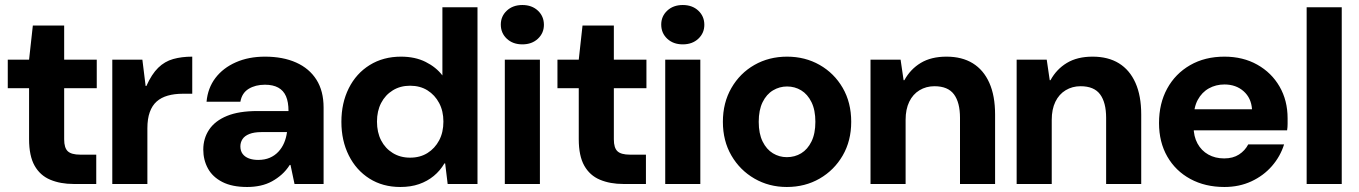

<svg xmlns="http://www.w3.org/2000/svg" viewBox="-20 -734 5423 766"><path d="M274 0Q221 0 180.5 -17Q140 -34 118 -73Q96 -112 96 -179V-382H11V-496H96L111 -632H236V-496H366V-382H236V-178Q236 -144 250.5 -130.5Q265 -117 300 -117H364V0Z M428 0V-496H548L561 -391H564Q585 -438 611 -463.5Q637 -489 671 -498.5Q705 -508 747 -508V-360H709Q676 -360 649.5 -352.5Q623 -345 605 -329Q587 -313 577.5 -286.5Q568 -260 568 -222V0Z M966 12Q906 12 867 -8Q828 -28 809.5 -62Q791 -96 791 -137Q791 -182 814.5 -217Q838 -252 885.5 -271.5Q933 -291 1007 -291H1131Q1131 -327 1121 -350Q1111 -373 1090 -384.5Q1069 -396 1037 -396Q999 -396 972 -379.5Q945 -363 939 -328H804Q809 -383 839.5 -423Q870 -463 921 -485.5Q972 -508 1037 -508Q1109 -508 1161.5 -484.5Q1214 -461 1242.5 -416Q1271 -371 1271 -305V0H1155L1139 -76H1136Q1122 -54 1104 -38Q1086 -22 1065 -10.5Q1044 1 1019 6.5Q994 12 966 12ZM1010 -96Q1036 -96 1056 -104.5Q1076 -113 1090.5 -128.5Q1105 -144 1113.5 -164Q1122 -184 1125 -207H1023Q994 -207 975 -199.5Q956 -192 947.5 -179Q939 -166 939 -150Q939 -132 948 -120Q957 -108 973 -102Q989 -96 1010 -96Z M1577 12Q1507 12 1454 -21.5Q1401 -55 1371.5 -114Q1342 -173 1342 -248Q1342 -323 1371.5 -382Q1401 -441 1455 -474.5Q1509 -508 1580 -508Q1636 -508 1678 -487Q1720 -466 1745 -433V-705H1885V0H1766L1756 -82H1753Q1736 -53 1710.5 -32Q1685 -11 1652 0.5Q1619 12 1577 12ZM1616 -105Q1656 -105 1685.5 -123.5Q1715 -142 1732 -174Q1749 -206 1749 -249Q1749 -291 1732 -323Q1715 -355 1685.5 -373.5Q1656 -392 1616 -392Q1577 -392 1547 -373.5Q1517 -355 1500.5 -323Q1484 -291 1484 -249Q1484 -206 1500.5 -174Q1517 -142 1547 -123.5Q1577 -105 1616 -105Z M1994 0V-496H2134V0ZM2064 -557Q2026 -557 2002 -579.5Q1978 -602 1978 -636Q1978 -669 2002 -691.5Q2026 -714 2064 -714Q2102 -714 2126 -691.5Q2150 -669 2150 -635Q2150 -602 2126 -579.5Q2102 -557 2064 -557Z M2467 0Q2414 0 2373.5 -17Q2333 -34 2311 -73Q2289 -112 2289 -179V-382H2204V-496H2289L2304 -632H2429V-496H2559V-382H2429V-178Q2429 -144 2443.5 -130.5Q2458 -117 2493 -117H2557V0Z M2634 0V-496H2774V0ZM2704 -557Q2666 -557 2642 -579.5Q2618 -602 2618 -636Q2618 -669 2642 -691.5Q2666 -714 2704 -714Q2742 -714 2766 -691.5Q2790 -669 2790 -635Q2790 -602 2766 -579.5Q2742 -557 2704 -557Z M3119 12Q3048 12 2990 -21.5Q2932 -55 2898 -113.5Q2864 -172 2864 -248Q2864 -324 2898 -383Q2932 -442 2990 -475Q3048 -508 3120 -508Q3192 -508 3250 -475Q3308 -442 3342 -383.5Q3376 -325 3376 -248Q3376 -172 3342 -113.5Q3308 -55 3250 -21.5Q3192 12 3119 12ZM3119 -107Q3151 -107 3176.5 -122.5Q3202 -138 3217.5 -169.5Q3233 -201 3233 -248Q3233 -295 3217.5 -326.5Q3202 -358 3176.5 -373.5Q3151 -389 3120 -389Q3090 -389 3064 -373.5Q3038 -358 3022.5 -326.5Q3007 -295 3007 -248Q3007 -201 3022.5 -169.5Q3038 -138 3063.5 -122.5Q3089 -107 3119 -107Z M3453 0V-496H3573L3585 -414H3588Q3612 -458 3653.5 -483Q3695 -508 3756 -508Q3818 -508 3861 -481.5Q3904 -455 3927 -403.5Q3950 -352 3950 -277V0H3810V-264Q3810 -325 3786 -357.5Q3762 -390 3708 -390Q3675 -390 3648.5 -374Q3622 -358 3607.5 -328Q3593 -298 3593 -256V0Z M4036 0V-496H4156L4168 -414H4171Q4195 -458 4236.5 -483Q4278 -508 4339 -508Q4401 -508 4444 -481.5Q4487 -455 4510 -403.5Q4533 -352 4533 -277V0H4393V-264Q4393 -325 4369 -357.5Q4345 -390 4291 -390Q4258 -390 4231.5 -374Q4205 -358 4190.5 -328Q4176 -298 4176 -256V0Z M4865 12Q4788 12 4729 -20Q4670 -52 4637 -109.5Q4604 -167 4604 -243Q4604 -321 4636.5 -380.5Q4669 -440 4728 -474Q4787 -508 4865 -508Q4939 -508 4996 -476Q5053 -444 5085 -388.5Q5117 -333 5117 -262Q5117 -252 5117 -239.5Q5117 -227 5115 -214H4704V-298H4975Q4972 -343 4941.5 -370Q4911 -397 4865 -397Q4831 -397 4803 -381.5Q4775 -366 4758.5 -335.5Q4742 -305 4742 -257V-228Q4742 -190 4757.5 -161.5Q4773 -133 4800.5 -117.5Q4828 -102 4864 -102Q4899 -102 4923 -117.5Q4947 -133 4960 -158H5103Q5088 -110 5054.5 -71.5Q5021 -33 4972.5 -10.5Q4924 12 4865 12Z M5193 0V-705H5333V0Z"/></svg>

Font: DM Sans 9pt 36pt ExtraBold
Style: Regular
Weight: 800
Version: Version 4.004;gftools[0.9.30]